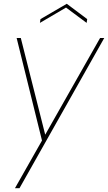

<svg xmlns="http://www.w3.org/2000/svg" viewBox="-20 -741 571 1015"><path d="M202 2 68 -540H90L219 -29L509 -540H531L83 254H59ZM441 -640 438 -620 329 -701 191 -620 194 -640 333 -721Z"/></svg>

Font: Poppins Variable
Style: Italic
Weight: 100
Italic angle: -10°
Designer: Jonny Pinhorn
Foundry: Indian Type Foundry
Version: Version 6.000